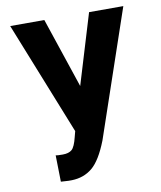

<svg xmlns="http://www.w3.org/2000/svg" viewBox="-82 -777 714 852"><g transform="rotate(-10 275.5 -350.5)"><path d="M281.7 -395 377.4 -710.9H531.7L336.9 -139.6Q303.7 -54.7 265.4 -22.9Q227.1 8.8 173.3 10.3H157.7L123.5 8.3L121.1 -110.8Q126 -108.9 152.8 -108.9Q180.2 -108.9 194.1 -121.1Q208 -133.3 218.3 -175.8L225.1 -201.7L22 -710.9H175.8Z"/></g></svg>

Font: Roboto Condensed
Style: Bold
Weight: 700
Designer: Google
Version: Version 2.134; 2016